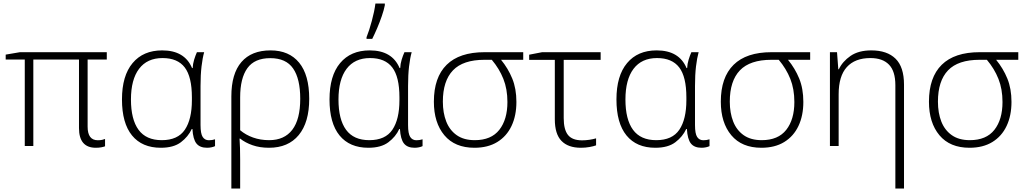

<svg xmlns="http://www.w3.org/2000/svg" viewBox="-20 -826 5804 1086"><path d="M533.2 -32.7Q547.4 -32.7 557.4 -34.9Q567.4 -37.1 574.2 -40V1.5Q566.9 4.4 553.5 7.1Q540 9.8 522 9.8Q426.8 9.8 426.8 -101.6V-489.3H168.5V0H120.1V-489.3H12.2V-517.1L92.8 -530.8H584V-489.3H475.6V-109.4Q475.6 -32.7 533.2 -32.7Z M889.6 9.8Q783.7 9.8 726.8 -59.8Q669.9 -129.4 669.9 -263.7Q669.9 -397.5 730 -469.2Q790 -541 897.5 -541Q1024.4 -541 1066.4 -440.9H1069.8Q1070.8 -464.4 1077.9 -487.8Q1085 -511.2 1093.8 -530.8H1134.8Q1125.5 -497.6 1119.9 -450Q1114.3 -402.3 1114.3 -339.8V-118.7Q1114.3 -69.8 1126.5 -51.3Q1138.7 -32.7 1161.6 -32.7Q1180.2 -32.7 1196.3 -38.1V0.5Q1189 4.4 1176.5 7.1Q1164.1 9.8 1151.4 9.8Q1110.4 9.8 1091.1 -14.4Q1071.8 -38.6 1068.4 -96.2H1064.5Q1044.4 -52.7 1003.2 -21.5Q961.9 9.8 889.6 9.8ZM895 -33.2Q985.8 -33.2 1025.6 -92.3Q1065.4 -151.4 1065.4 -259.3V-275.4Q1065.4 -391.6 1024.9 -444.6Q984.4 -497.6 899.4 -497.6Q812.5 -497.6 766.6 -436.8Q720.7 -376 720.7 -263.2Q720.7 -150.4 763.7 -91.8Q806.6 -33.2 895 -33.2Z M1729 -267.1Q1729 -133.8 1669.7 -62Q1610.4 9.8 1501.5 9.8Q1449.7 9.8 1408.4 -4.6Q1367.2 -19 1338.4 -42H1335Q1336.9 -15.1 1337.6 13.2Q1338.4 41.5 1338.4 76.2V240.2H1288.6V-280.8Q1288.6 -409.2 1345.5 -475.1Q1402.3 -541 1510.3 -541Q1615.2 -541 1672.1 -471.4Q1729 -401.9 1729 -267.1ZM1508.8 -497.1Q1419.9 -497.1 1379.2 -440.4Q1338.4 -383.8 1338.4 -274.9V-89.4Q1369.6 -63 1411.4 -48.1Q1453.1 -33.2 1502.4 -33.2Q1588.4 -33.2 1633.3 -92Q1678.2 -150.9 1678.2 -267.1Q1678.2 -380.4 1637.9 -438.7Q1597.7 -497.1 1508.8 -497.1Z M2063.5 9.8Q1957.5 9.8 1900.6 -59.8Q1843.8 -129.4 1843.8 -263.7Q1843.8 -397.5 1903.8 -469.2Q1963.9 -541 2071.3 -541Q2198.2 -541 2240.2 -440.9H2243.7Q2244.6 -464.4 2251.7 -487.8Q2258.8 -511.2 2267.6 -530.8H2308.6Q2299.3 -497.6 2293.7 -450Q2288.1 -402.3 2288.1 -339.8V-118.7Q2288.1 -69.8 2300.3 -51.3Q2312.5 -32.7 2335.4 -32.7Q2354 -32.7 2370.1 -38.1V0.5Q2362.8 4.4 2350.3 7.1Q2337.9 9.8 2325.2 9.8Q2284.2 9.8 2264.9 -14.4Q2245.6 -38.6 2242.2 -96.2H2238.3Q2218.3 -52.7 2177 -21.5Q2135.7 9.8 2063.5 9.8ZM2068.8 -33.2Q2159.7 -33.2 2199.5 -92.3Q2239.3 -151.4 2239.3 -259.3V-275.4Q2239.3 -391.6 2198.7 -444.6Q2158.2 -497.6 2073.2 -497.6Q1986.3 -497.6 1940.4 -436.8Q1894.5 -376 1894.5 -263.2Q1894.5 -150.4 1937.5 -91.8Q1980.5 -33.2 2068.8 -33.2ZM2053.2 -606V-615.2Q2068.4 -653.3 2083 -707.3Q2097.7 -761.2 2103.5 -806.2H2156.7V-796.4Q2151.4 -769 2139.6 -734.9Q2127.9 -700.7 2113.3 -666.5Q2098.6 -632.3 2085.4 -606Z M2900.9 -249.5Q2900.9 -171.9 2873.3 -113.5Q2845.7 -55.2 2792.7 -22.7Q2739.7 9.8 2663.6 9.8Q2552.7 9.8 2493.4 -61Q2434.1 -131.8 2434.1 -251Q2434.1 -388.2 2506.3 -459.5Q2578.6 -530.8 2720.7 -530.8H2939.5V-487.8H2814Q2854 -439 2877.4 -381.8Q2900.9 -324.7 2900.9 -249.5ZM2484.9 -251Q2484.9 -187.5 2504.2 -138.4Q2523.4 -89.4 2563.5 -61.3Q2603.5 -33.2 2665.5 -33.2Q2758.3 -33.2 2804.2 -91.6Q2850.1 -149.9 2850.1 -249Q2850.1 -322.3 2827.1 -379.9Q2804.2 -437.5 2761.7 -487.8H2720.7Q2599.1 -487.8 2542 -428Q2484.9 -368.2 2484.9 -251Z M3377.4 -530.8V-487.3H3168.5V-157.7Q3168.5 -93.3 3192.6 -62.7Q3216.8 -32.2 3272.5 -32.2Q3293 -32.2 3314.2 -35.4Q3335.4 -38.6 3351.6 -43.5V-3.9Q3337.4 1.5 3314.2 5.6Q3291 9.8 3265.6 9.8Q3193.4 9.8 3155.8 -29.1Q3118.2 -67.9 3118.2 -151.4V-487.3H2973.1V-516.6L3046.4 -530.8Z M3686.5 9.8Q3580.6 9.8 3523.7 -59.8Q3466.8 -129.4 3466.8 -263.7Q3466.8 -397.5 3526.9 -469.2Q3586.9 -541 3694.3 -541Q3821.3 -541 3863.3 -440.9H3866.7Q3867.7 -464.4 3874.8 -487.8Q3881.8 -511.2 3890.6 -530.8H3931.6Q3922.4 -497.6 3916.7 -450Q3911.1 -402.3 3911.1 -339.8V-118.7Q3911.1 -69.8 3923.3 -51.3Q3935.5 -32.7 3958.5 -32.7Q3977.1 -32.7 3993.2 -38.1V0.5Q3985.8 4.4 3973.4 7.1Q3960.9 9.8 3948.2 9.8Q3907.2 9.8 3887.9 -14.4Q3868.7 -38.6 3865.2 -96.2H3861.3Q3841.3 -52.7 3800 -21.5Q3758.8 9.8 3686.5 9.8ZM3691.9 -33.2Q3782.7 -33.2 3822.5 -92.3Q3862.3 -151.4 3862.3 -259.3V-275.4Q3862.3 -391.6 3821.8 -444.6Q3781.2 -497.6 3696.3 -497.6Q3609.4 -497.6 3563.5 -436.8Q3517.6 -376 3517.6 -263.2Q3517.6 -150.4 3560.5 -91.8Q3603.5 -33.2 3691.9 -33.2Z M4523.9 -249.5Q4523.9 -171.9 4496.3 -113.5Q4468.8 -55.2 4415.8 -22.7Q4362.8 9.8 4286.6 9.8Q4175.8 9.8 4116.5 -61Q4057.1 -131.8 4057.1 -251Q4057.1 -388.2 4129.4 -459.5Q4201.7 -530.8 4343.8 -530.8H4562.5V-487.8H4437Q4477.1 -439 4500.5 -381.8Q4523.9 -324.7 4523.9 -249.5ZM4107.9 -251Q4107.9 -187.5 4127.2 -138.4Q4146.5 -89.4 4186.5 -61.3Q4226.6 -33.2 4288.6 -33.2Q4381.3 -33.2 4427.2 -91.6Q4473.1 -149.9 4473.1 -249Q4473.1 -322.3 4450.2 -379.9Q4427.2 -437.5 4384.8 -487.8H4343.8Q4222.2 -487.8 4165 -428Q4107.9 -368.2 4107.9 -251Z M4908.2 -541Q4997.6 -541 5045.4 -494.1Q5093.3 -447.3 5093.3 -347.2V240.2H5044.4V-344.2Q5044.4 -423.3 5008.3 -460.4Q4972.2 -497.6 4903.3 -497.6Q4815.9 -497.6 4769.8 -446.5Q4723.6 -395.5 4723.6 -292.5V0H4674.3V-530.8H4714.4L4721.7 -434.1H4724.6Q4745.6 -478.5 4791 -509.8Q4836.4 -541 4908.2 -541Z M5701.2 -249.5Q5701.2 -171.9 5673.6 -113.5Q5646 -55.2 5593 -22.7Q5540 9.8 5463.9 9.8Q5353 9.8 5293.7 -61Q5234.4 -131.8 5234.4 -251Q5234.4 -388.2 5306.6 -459.5Q5378.9 -530.8 5521 -530.8H5739.7V-487.8H5614.3Q5654.3 -439 5677.7 -381.8Q5701.2 -324.7 5701.2 -249.5ZM5285.2 -251Q5285.2 -187.5 5304.4 -138.4Q5323.7 -89.4 5363.8 -61.3Q5403.8 -33.2 5465.8 -33.2Q5558.6 -33.2 5604.5 -91.6Q5650.4 -149.9 5650.4 -249Q5650.4 -322.3 5627.4 -379.9Q5604.5 -437.5 5562 -487.8H5521Q5399.4 -487.8 5342.3 -428Q5285.2 -368.2 5285.2 -251Z"/></svg>

Font: Open Sans Light
Style: Regular
Weight: 300
Designer: Monotype Design Team
Foundry: Monotype Imaging Inc.
Version: Version 3.000; ttfautohint (v1.8.4)